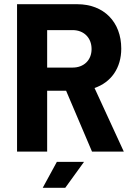

<svg xmlns="http://www.w3.org/2000/svg" viewBox="-20 -720 634 912"><path d="M61 0H204V-289H294L417 0H568L429 -302C508 -329 556 -397 556 -489C556 -616 473 -700 347 -700H61ZM183 172H290L379 49H250ZM204 -399V-577H325C378 -577 415 -541 415 -487C415 -434 378 -399 325 -399Z"/></svg>

Font: Vanilla Cream Black
Style: Regular
Weight: 900
Designer: Jeremy Tribby, Jinavaṁso
Foundry: Tribby Type
Version: Version 1.422;Glyphs 3.1.2 (3151)